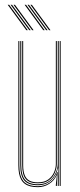

<svg xmlns="http://www.w3.org/2000/svg" viewBox="-20 -770 331 795"><path d="M137 5Q119.8 5 106.4 1.8Q93 -1.5 83.5 -8.4Q74 -15.2 67.9 -25.9Q61.8 -36.5 58.9 -51.5Q56 -66.5 56 -86V-600H60V-86Q60 -62.8 64.4 -46.1Q68.8 -29.5 77.9 -19.1Q87 -8.8 101.8 -3.9Q116.5 1 137 1Q165 1 186.6 -14.6Q208.2 -30.2 217.2 -57.5H219.2L215.5 -6V0H211.2V-4.8L215.5 -44.5H214.5Q205.2 -22.5 183.9 -8.8Q162.5 5 137 5ZM227.2 0V-600H231.2V0ZM137 -11Q119.5 -11 107.1 -15.2Q94.8 -19.5 87 -28.5Q79.2 -37.5 75.6 -51.8Q72 -66 72 -86V-600H76V-86Q76 -60.5 82.2 -44.9Q88.5 -29.2 101.9 -22.1Q115.2 -15 137 -15Q163.8 -15 180.1 -27.1Q196.5 -39.2 203.9 -57Q211.2 -74.8 211.2 -91.2V-600H215.2V-91.2Q215.2 -74.5 207.6 -55.8Q200 -37 182.9 -24Q165.8 -11 137 -11ZM137 -3Q97.8 -3 80.9 -22.2Q64 -41.5 64 -86V-600H68V-86Q68 -43.8 84 -25.4Q100 -7 137 -7Q166.5 -7 184.5 -21Q202.5 -35 210.9 -54.8Q219.2 -74.5 219.2 -91.2V-600H223.2V0H219.2V-10L221.2 -72.2H219.2Q215 -46.2 193 -24.6Q171 -3 137 -3ZM113 -645 36 -750H42L119 -645ZM89 -645 12 -750H18L95 -645ZM101 -645 24 -750H30L107 -645ZM183 -645 106 -750H112L189 -645ZM159 -645 82 -750H88L165 -645ZM171 -645 94 -750H100L177 -645Z"/></svg>

Font: Big Shoulders Inline Thin
Style: Regular
Weight: 100
Designer: Patric King
Foundry: XO Type Co
Version: Version 2.002